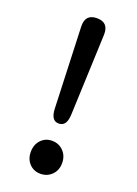

<svg xmlns="http://www.w3.org/2000/svg" viewBox="-146 -813 635 887"><g transform="rotate(20 171.5 -369.5)"><path d="M171 13Q138 13 116.5 -9.5Q95 -32 95 -67.5Q95 -103 116.5 -126Q138 -149 171 -149Q204 -149 226.5 -126Q249 -103 249 -67.5Q249 -32 226.5 -9.5Q204 13 171 13ZM171 -234Q133 -234 131 -293L116 -691Q114 -752 172 -752Q230 -752 228 -691L212 -293Q210 -234 171 -234Z"/></g></svg>

Font: Resource Han Rounded KR Medium
Style: Regular
Weight: 500
Designer: Cyano Hao (round all glyphs); Ryoko NISHIZUKA 西塚涼子 (kana, bopomofo & ideographs); Paul D. Hunt (Latin, Greek & Cyrillic)
Foundry: Cyano Hao
Version: 0.990